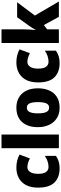

<svg xmlns="http://www.w3.org/2000/svg" viewBox="847 -1647 810 2544"><g transform="rotate(-90 1252.0 -375.0)"><path d="M295 10Q174 10 106 -58.5Q38 -127 38 -274Q38 -414 110 -488.5Q182 -563 305 -563Q354 -563 396.5 -552Q439 -541 476 -521L425 -384Q394 -400 366 -408.5Q338 -417 309 -417Q270 -417 245.5 -381Q221 -345 221 -275Q221 -202 245.5 -169.5Q270 -137 311 -137Q387 -137 459 -186V-39Q426 -16 386 -3Q346 10 295 10Z M741 0H560V-760H741Z M1354 -278Q1354 -193 1325.5 -128Q1297 -63 1239.5 -26.5Q1182 10 1096 10Q1017 10 959 -26.5Q901 -63 870 -128Q839 -193 839 -278Q839 -409 905.5 -486Q972 -563 1099 -563Q1174 -563 1231.5 -530Q1289 -497 1321.5 -433Q1354 -369 1354 -278ZM1022 -277Q1022 -205 1039.5 -167Q1057 -129 1098 -129Q1138 -129 1154.5 -167Q1171 -205 1171 -278Q1171 -350 1154.5 -387Q1138 -424 1097 -424Q1058 -424 1040 -387.5Q1022 -351 1022 -277Z M1689 10Q1568 10 1500 -58.5Q1432 -127 1432 -274Q1432 -414 1504 -488.5Q1576 -563 1699 -563Q1748 -563 1790.5 -552Q1833 -541 1870 -521L1819 -384Q1788 -400 1760 -408.5Q1732 -417 1703 -417Q1664 -417 1639.5 -381Q1615 -345 1615 -275Q1615 -202 1639.5 -169.5Q1664 -137 1705 -137Q1781 -137 1853 -186V-39Q1820 -16 1780 -3Q1740 10 1689 10Z M2135 -460Q2135 -424 2132.5 -384.5Q2130 -345 2126 -310H2129Q2140 -330 2155 -354Q2170 -378 2182 -394L2296 -553H2494L2318 -318L2504 0H2301L2192 -199L2135 -155V0H1954V-760H2135Z"/></g></svg>

Font: Noto Sans Gurmukhi SemiCondensed Black
Style: Regular
Weight: 900
Width: 4
Designer: Jelle Bosma - Monotype Design Team
Foundry: Monotype Imaging Inc.
Version: Version 2.004; ttfautohint (v1.8.4.7-5d5b)